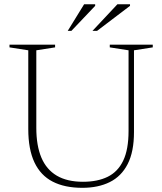

<svg xmlns="http://www.w3.org/2000/svg" viewBox="-20 -890 778 920"><path d="M596 -262.5V-649L506 -663V-676H712V-663L622 -649V-257Q622 -163 591.8 -104Q561.5 -45 506 -17.5Q450.5 10 374.5 10Q290 10 232.2 -19.8Q174.5 -49.5 145 -112Q115.5 -174.5 115.5 -271.5V-649L25.5 -663V-676H244V-663L154 -649V-277.5Q154 -192.5 178.2 -135Q202.5 -77.5 252.2 -48.2Q302 -19 377.5 -19Q447.5 -19 496.2 -43Q545 -67 570.5 -120.5Q596 -174 596 -262.5ZM423 -742 542.5 -869.5H603V-862L445 -742ZM304.5 -742 383 -869.5H436V-862L322 -742Z"/></svg>

Font: Newsreader 16pt 16pt ExtraLight
Style: Regular
Weight: 250
Version: Version 1.003